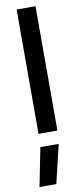

<svg xmlns="http://www.w3.org/2000/svg" viewBox="-110 -755 472 1092"><g transform="rotate(-10 126.5 -209.5)"><path d="M175 76 122 299H25L69 76ZM181 0V-718H72V0Z"/></g></svg>

Font: RazerF5 SemiBold
Style: Regular
Weight: 600
Foundry: Razer Inc.
Version: Version 2